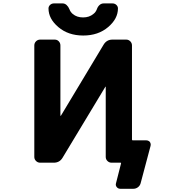

<svg xmlns="http://www.w3.org/2000/svg" viewBox="-20 -994 1040 1150"><path d="M700.2 136.7Q687.5 136.7 679.2 126.5Q670.9 116.2 674.8 103.5L705.1 -15.6Q706.1 -19.5 702.1 -19.5H648.4Q633.8 -19.5 623.5 -29.8Q613.3 -40 613.3 -53.7V-473.6Q613.3 -474.6 612.3 -475.1Q611.3 -475.6 611.3 -474.6L354.5 -48.8Q336.9 -19.5 301.8 -19.5H220.7Q206.1 -19.5 195.8 -29.8Q185.5 -40 185.5 -53.7V-721.7Q185.5 -736.3 195.8 -746.6Q206.1 -756.8 220.7 -756.8H307.6Q322.3 -756.8 332 -746.6Q341.8 -736.3 341.8 -721.7V-301.8Q341.8 -300.8 342.8 -300.3Q343.8 -299.8 344.7 -300.8L600.6 -726.6Q619.1 -756.8 653.3 -756.8H736.3Q750 -756.8 760.3 -746.6Q770.5 -736.3 770.5 -721.7V-158.2Q770.5 -153.3 775.4 -153.3H856.4Q869.1 -153.3 877.9 -143.6Q882.8 -135.7 882.8 -127.9Q882.8 -124 881.8 -120.1L822.3 103.5Q818.4 118.2 806.2 127.4Q793.9 136.7 779.3 136.7ZM329.1 -832Q270.5 -881.8 270.5 -943.4Q270.5 -955.1 279.3 -963.9Q289.1 -973.6 303.7 -973.6H354.5Q368.2 -973.6 378.9 -963.9Q389.6 -954.1 395.5 -939.5Q402.3 -920.9 416 -910.2Q440.4 -889.6 477.5 -889.6Q514.6 -889.6 539.1 -910.2Q553.7 -920.9 560.5 -939.5Q565.4 -954.1 576.2 -963.9Q586.9 -973.6 601.6 -973.6H653.3Q668 -973.6 677.7 -963.9Q686.5 -955.1 686.5 -943.4Q686.5 -881.8 627.9 -832Q568.4 -781.2 478.5 -781.2Q388.7 -781.2 329.1 -832Z"/></svg>

Font: Rounded-L Mgen+ 1mn bold
Style: Bold
Weight: 700
Designer: [Source Han Sans]
Ryoko NISHIZUKA  (kana & ideographs); Paul D. Hunt (Latin, Greek & Cyrillic); Wenlong ZHANG  (bopomofo
Version: Version 1.059.20150602